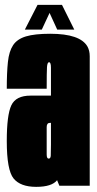

<svg xmlns="http://www.w3.org/2000/svg" viewBox="-20 -740 386 765"><path d="M216.5 0 207.5 -22Q186.5 4.5 124 4.5Q61.5 4.5 34.2 -28.8Q7 -62 7 -178Q7 -282 25.2 -320.5Q43.5 -359 101.5 -359H183V-470.5Q183 -492 175.5 -492Q168.5 -492 167.2 -472.2Q166 -452.5 166 -386.5H7Q7 -450.5 11.5 -493Q16 -535.5 32.2 -560Q48.5 -584.5 83.5 -595Q118.5 -605.5 180 -605.5Q299.5 -605.5 328.5 -554.5Q337.5 -538 337.5 -516Q337.5 -427 337.5 -287V0ZM183 -163.5V-250.5H179Q166 -250.5 166 -233.5V-124.5Q166 -108 174 -108Q181.5 -108 182.2 -119.8Q183 -131.5 183 -163.5ZM79 -622 129.5 -720.5H227L276 -622H208L177.5 -688.5L146.5 -622Z"/></svg>

Font: Anybody UltraCondensed ExtraBold
Style: Regular
Weight: 800
Width: 1
Designer: Tyler Finck
Foundry: Etcetera Type Company
Version: Version 1.010; ttfautohint (v1.8.3) -l 8 -r 50 -G 200 -x 14 